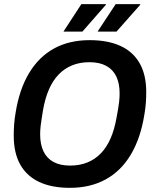

<svg xmlns="http://www.w3.org/2000/svg" viewBox="-20 -891 739 923"><path d="M316 12Q229 12 169 -16Q109 -44 77.5 -99.5Q46 -155 46 -240Q46 -266 48 -293.5Q50 -321 55 -349Q73 -462 120 -540Q167 -618 240 -658Q313 -698 411 -698Q498 -698 558.5 -670.5Q619 -643 651 -587.5Q683 -532 683 -448Q683 -422 681 -395Q679 -368 674 -340Q656 -227 609 -148Q562 -69 488 -28.5Q414 12 316 12ZM317 -95Q363 -95 400 -110Q437 -125 465 -154Q493 -183 511.5 -225.5Q530 -268 540 -324Q545 -350 548 -368.5Q551 -387 552.5 -400Q554 -413 554.5 -423.5Q555 -434 555 -443Q555 -490 539 -523.5Q523 -557 490.5 -574.5Q458 -592 410 -592Q364 -592 327 -577Q290 -562 262 -533Q234 -504 215.5 -461.5Q197 -419 187 -363Q183 -337 180 -318.5Q177 -300 175.5 -287Q174 -274 173.5 -264Q173 -254 173 -245Q173 -197 189 -163.5Q205 -130 237 -112.5Q269 -95 317 -95ZM449 -739 536 -871H654V-868L540 -739ZM285 -739 371 -871H489V-868L376 -739Z"/></svg>

Font: Archivo SemiCondensed SemiBold
Style: Italic
Weight: 600
Width: 4
Italic angle: -10°
Designer: Hector Gatti
Foundry: Omnibus-Type
Version: Version 2.001